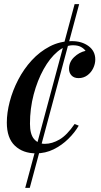

<svg xmlns="http://www.w3.org/2000/svg" viewBox="-20 -728 488 929"><path d="M363 -708 124 181H102L341 -708ZM333 -509Q295 -509 258 -478Q221 -447 191 -393Q161 -339 143 -271Q125 -203 125 -129Q125 -78 145 -55Q165 -32 197 -32Q232 -32 268 -53Q304 -74 341 -128L361 -120Q342 -87 310.5 -56Q279 -25 239.5 -5.5Q200 14 154 14Q91 14 52 -23Q13 -60 13 -135Q13 -182 27 -236Q41 -290 68 -342Q95 -394 133.5 -436Q172 -478 221 -503.5Q270 -529 328 -529Q376 -529 408.5 -505Q441 -481 441 -440Q441 -419 431 -398Q421 -377 402.5 -363.5Q384 -350 360 -350Q338 -350 326 -363Q314 -376 314 -395Q314 -428 338.5 -451.5Q363 -475 394 -482Q385 -494 370.5 -501.5Q356 -509 333 -509Z"/></svg>

Font: Playfair Display Medium
Style: Italic
Weight: 500
Italic angle: -14°
Designer: Claus Eggers Sørensen
Foundry: Claus Eggers Sørensen
Version: Version 1.203